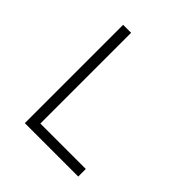

<svg xmlns="http://www.w3.org/2000/svg" viewBox="-193 -850 986 986"><g transform="rotate(45 300.0 -357.0)"><path d="M528 0V-55H198V-714H140V0Z"/></g></svg>

Font: Noto Sans Mono UI Light
Style: Regular
Weight: 300
Designer: Monotype Design team
Foundry: Monotype Imaging Inc.
Version: 1.000